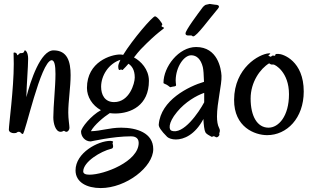

<svg xmlns="http://www.w3.org/2000/svg" viewBox="-20 -671 1600 976"><path d="M333 -21C333 -35 327 -65 327 -99C327 -156 339 -229 339 -289C339 -359 322 -415 252 -415C186 -415 135 -260 114 -177C115 -237 123 -331 123 -372C123 -404 111 -415 107 -415C101 -415 107 -401 88 -401H83C79 -401 72 -390 68 -390C67 -390 68 -404 52 -404C50 -404 49 -403 49 -401C49 -385 50 -367 50 -346C50 -220 25 -36 25 -12C25 0 39 6 51 6C70 6 64 -1 75 -1C88 -1 86 10 96 10C108 10 186 -357 242 -365C257 -365 262 -339 262 -295C262 -229 251 -133 251 -74C251 -44 262 -1 288 -1C298 -1 301 -6 305 -6C308 -6 311 -1 317 -1C327 -1 333 -13 333 -21Z M596 -22C536 -22 494 -5 442 -4C458 -35 508 -77 538 -96C546 -95 555 -94 565 -94C645 -94 737 -135 737 -260C737 -319 695 -361 661 -379C674 -395 685 -410 695 -420C782 -510 814 -524 814 -529C814 -530 813 -530 812 -531C805 -534 801 -536 801 -539C801 -541 805 -544 805 -547C805 -553 779 -588 768 -588C755 -588 654 -470 606 -392C602 -393 597 -394 590 -394C546 -394 422 -358 422 -224C422 -179 449 -135 493 -111C443 -84 392 -21 392 -2C392 23 412 48 441 48C443 48 553 22 646 22C657 22 685 24 685 55C685 150 510 217 435 217C415 217 403 212 403 200C404 151 492 98 546 85C553 84 555 78 555 72C555 67 553 61 552 57C552 55 555 52 555 50C555 48 552 46 541 45C479 45 364 105 364 195C364 256 422 285 492 285C621 285 759 178 759 87C759 4 674 -22 596 -22ZM581 -334C581 -319 584 -315 588 -315C591 -315 593 -318 595 -318C598 -318 599 -315 601 -315C602 -315 603 -315 604 -316C614 -326 624 -336 633 -347C650 -336 665 -316 665 -277C665 -247 638 -152 560 -152C512 -152 494 -190 494 -230C494 -286 531 -347 592 -367C585 -352 581 -341 581 -334Z M1106 -286C1104 -323 1086 -432 977 -432C888 -432 811 -331 811 -250C811 -245 824 -244 834 -236C845 -228 844 -226 851 -229C859 -232 876 -230 875 -239C874 -247 873 -255 873 -263C874 -331 915 -390 952 -390C980 -390 1001 -370 1011 -330C1014 -318 1016 -290 1017 -255C939 -232 797 -162 787 -38C786 -26 798 -7 830 25C838 32 854 38 874 38C914 38 971 15 1014 -66C1015 -38 1019 -7 1024 1C1028 10 1044 18 1055 24C1061 27 1062 16 1077 26C1085 31 1098 17 1095 11C1092 5 1103 -3 1094 -20C1086 -35 1083 -56 1083 -79C1083 -148 1108 -241 1106 -286ZM1018 -151C991 -100 911 17 851 -7C840 -11 831 -43 880 -102C922 -153 978 -185 1018 -199ZM1088 -627C1105 -647 1075 -647 1074 -647C1072 -647 1048 -651 1046 -651C1043 -651 1031 -647 1028 -647C1023 -647 1017 -640 1012 -636C985 -600 923 -517 923 -501C923 -485 947 -493 955 -490C958 -489 958 -486 962 -486C980 -486 1042 -573 1088 -627Z M1524 -206C1524 -361 1419 -397 1395 -397C1382 -397 1380 -397 1379 -390C1378 -383 1370 -393 1361 -386L1357 -382C1354 -384 1351 -385 1347 -386C1336 -388 1366 -401 1348 -400C1296 -397 1171 -325 1170 -164C1169 -24 1276 16 1338 16C1438 16 1524 -70 1524 -206ZM1348 -349C1359 -341 1361 -343 1370 -343C1378 -343 1449 -305 1449 -192C1449 -80 1396 -22 1345 -22C1288 -22 1254 -80 1254 -170C1254 -254 1303 -322 1348 -349Z"/></svg>

Font: Oregano
Style: Regular
Weight: 400
Designer: Astigmatic (AOETI)
Foundry: Astigmatic (AOETI)
Version: Version 1.000